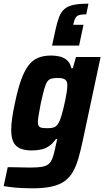

<svg xmlns="http://www.w3.org/2000/svg" viewBox="-37 -820 567 1044"><path d="M139 204Q111 204 81 202.5Q51 201 25.5 198Q0 195 -17 192L5 89Q27 89 48 89.5Q69 90 89.5 90.5Q110 91 128 91Q168 91 191.5 87Q215 83 228.5 71Q242 59 250 35.5Q258 12 266 -28Q268 -38 270.5 -47.5Q273 -57 274 -64H267Q251 -41 231.5 -27Q212 -13 188.5 -7.5Q165 -2 136 -2Q98 -2 73 -12.5Q48 -23 36 -47.5Q24 -72 24 -114Q24 -141 29 -177Q34 -213 44 -259Q60 -336 78 -386Q96 -436 118.5 -465Q141 -494 171 -506Q201 -518 241 -518Q266 -518 288.5 -512.5Q311 -507 328 -492Q345 -477 351 -449H359L376 -510H510L414 -60Q402 -3 389.5 40.5Q377 84 359 115Q341 146 313.5 165.5Q286 185 243.5 194.5Q201 204 139 204ZM221 -123Q238 -123 249.5 -125.5Q261 -128 269.5 -135.5Q278 -143 284 -156Q289 -165 295 -184Q301 -203 307 -227Q313 -251 318 -275.5Q323 -300 326 -320.5Q329 -341 329 -353Q330 -378 317.5 -387Q305 -396 279 -396Q257 -396 243 -392.5Q229 -389 220 -376Q211 -363 203.5 -335.5Q196 -308 185 -259Q178 -222 173.5 -196Q169 -170 169 -157Q169 -142 174 -134.5Q179 -127 191 -125Q203 -123 221 -123ZM246 -572 265 -659Q274 -700 284.5 -727.5Q295 -755 313.5 -771Q332 -787 363 -793.5Q394 -800 444 -800L432 -742Q394 -742 382 -732.5Q370 -723 364 -697L361 -685H417L393 -572Z"/></svg>

Font: Saira SemiCondensed
Style: Bold Italic
Weight: 700
Width: 4
Italic angle: -12°
Designer: Hector Gatti with collaboration of the Omnibus-Type team
Foundry: Omnibus-Type
Version: Version 1.101